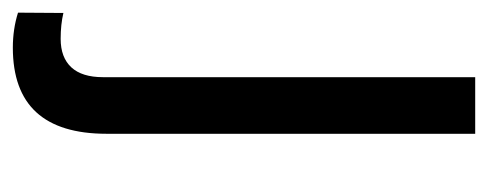

<svg xmlns="http://www.w3.org/2000/svg" viewBox="-270 -311 782 308"><g transform="rotate(90 121.0 -157.0)"><path d="M90.8 -528.3H181.6V63Q181.6 213.4 43.5 213.4Q13.7 213.4 -12.7 205.1L-12.2 132.3Q6.3 136.7 29.3 136.7Q59.1 136.7 75 119.6Q90.8 102.5 90.8 68.8Z"/></g></svg>

Font: Mardoto
Style: Regular
Weight: 400
Designer: Christian Robertson, Vahan Hovhannisyan
Foundry: Google
Version: Version 1.000